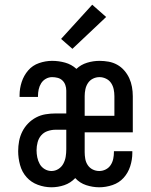

<svg xmlns="http://www.w3.org/2000/svg" viewBox="-20 -786 640 814"><path d="M198 8Q169 8 140.5 -2.5Q112 -13 92.5 -35Q73 -57 65 -86.5Q57 -116 57 -145Q57 -167 61 -188Q65 -209 74.5 -228Q84 -247 99 -262.5Q114 -278 133 -288Q152 -298 173 -301.5Q194 -305 216 -305H261V-402Q261 -414 257 -425.5Q253 -437 244.5 -445Q236 -453 224.5 -456Q213 -459 201 -459Q187 -459 174.5 -452Q162 -445 154.5 -433Q147 -421 144 -407Q141 -393 141 -379V-375H63V-383Q63 -411 72 -438.5Q81 -466 99.5 -487.5Q118 -509 145.5 -518.5Q173 -528 201 -528Q229 -528 256 -520.5Q283 -513 304 -494Q323 -512 349 -520Q375 -528 402 -528Q421 -528 440.5 -524.5Q460 -521 477 -511.5Q494 -502 507 -487Q520 -472 528 -454.5Q536 -437 539.5 -417.5Q543 -398 543 -378V-225H339V-141Q339 -127 341.5 -112.5Q344 -98 352 -86Q360 -74 373 -67.5Q386 -61 401 -61Q415 -61 428 -67.5Q441 -74 449 -86Q457 -98 460 -112.5Q463 -127 463 -141V-145H541V-137Q541 -109 532 -81Q523 -53 504 -32Q485 -11 457 -1.5Q429 8 401 8Q373 8 345.5 -1Q318 -10 299 -31Q279 -10 252.5 -1Q226 8 198 8ZM339 -295H465V-378Q465 -393 462 -407.5Q459 -422 451 -434Q443 -446 429.5 -452.5Q416 -459 402 -459Q387 -459 374 -452.5Q361 -446 353 -434Q345 -422 342 -407.5Q339 -393 339 -379ZM198 -61Q214 -61 227.5 -69.5Q241 -78 248.5 -92Q256 -106 258.5 -121.5Q261 -137 261 -153V-236H216Q199 -236 182.5 -230.5Q166 -225 155 -212.5Q144 -200 139.5 -183Q135 -166 135 -149Q135 -134 138 -119Q141 -104 148.5 -90.5Q156 -77 169.5 -69Q183 -61 198 -61ZM287 -579 239 -621 371 -766 430 -714Z"/></svg>

Font: Iosevka Extended
Style: Regular
Weight: 400
Width: 7
Monospace: yes
Designer: Belleve Invis
Foundry: Belleve Invis
Version: Version 32.5.0; ttfautohint (v1.8.4)